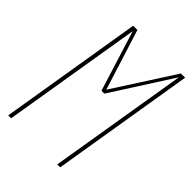

<svg xmlns="http://www.w3.org/2000/svg" viewBox="-215 -832 930 930"><g transform="rotate(45 250.0 -367.5)"><path d="M16 0 137 -735H166L264 -424L464 -735H493L372 0H352L470 -715L271 -404H251L154 -715L36 0Z"/></g></svg>

Font: Iosevka Thin Oblique
Style: Regular
Weight: 100
Italic angle: -9°
Monospace: yes
Designer: Belleve Invis
Foundry: Belleve Invis
Version: Version 32.5.0; ttfautohint (v1.8.4)